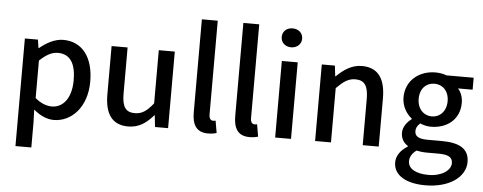

<svg xmlns="http://www.w3.org/2000/svg" viewBox="-61 -962 3457 1374"><g transform="rotate(5 1667.5 -275.0)"><path d="M87 223H201V45L198 -49C245 -9 294 13 343 13C467 13 580 -95 580 -284C580 -453 502 -564 362 -564C301 -564 241 -530 193 -490H190L181 -550H87ZM321 -82C287 -82 244 -95 201 -132V-401C248 -446 289 -468 332 -468C424 -468 461 -397 461 -282C461 -153 401 -82 321 -82Z M878 13C954 13 1008 -25 1058 -83H1061L1070 0H1164V-550H1049V-168C1003 -110 968 -86 917 -86C852 -86 825 -123 825 -218V-550H710V-204C710 -64 761 13 878 13Z M1451 13C1479 13 1499 9 1513 4L1498 -83C1488 -81 1484 -81 1479 -81C1465 -81 1451 -92 1451 -123V-797H1337V-129C1337 -40 1368 13 1451 13Z M1749 13C1777 13 1797 9 1811 4L1796 -83C1786 -81 1782 -81 1777 -81C1763 -81 1749 -92 1749 -123V-797H1635V-129C1635 -40 1666 13 1749 13Z M1933 0H2047V-550H1933ZM1990 -653C2032 -653 2064 -681 2064 -721C2064 -762 2032 -789 1990 -789C1948 -789 1917 -762 1917 -721C1917 -681 1948 -653 1990 -653Z M2220 0H2334V-390C2383 -439 2418 -465 2469 -465C2534 -465 2562 -427 2562 -332V0H2677V-346C2677 -486 2625 -564 2508 -564C2433 -564 2377 -523 2326 -474H2323L2314 -550H2220Z M3032 247C3208 247 3320 161 3320 55C3320 -39 3252 -79 3122 -79H3021C2951 -79 2929 -100 2929 -133C2929 -159 2941 -175 2959 -191C2983 -180 3011 -174 3036 -174C3151 -174 3242 -243 3242 -363C3242 -405 3227 -442 3206 -464H3311V-550H3116C3095 -558 3067 -564 3036 -564C2922 -564 2823 -491 2823 -366C2823 -301 2858 -249 2895 -220V-216C2865 -194 2834 -157 2834 -114C2834 -69 2856 -40 2884 -23V-18C2833 13 2804 56 2804 102C2804 198 2900 247 3032 247ZM3036 -248C2979 -248 2932 -293 2932 -366C2932 -441 2978 -483 3036 -483C3094 -483 3140 -440 3140 -366C3140 -293 3093 -248 3036 -248ZM3049 171C2958 171 2902 139 2902 85C2902 57 2916 29 2949 5C2972 10 2997 13 3023 13H3106C3173 13 3209 27 3209 73C3209 124 3145 171 3049 171Z"/></g></svg>

Font: Noto Sans T Chinese Medium
Style: Regular
Weight: 500
Designer: Ryoko NISHIZUKA (kana & ideographs); Paul D. Hunt (Latin, Greek & Cyrillic); Wenlong ZHANG (bopomofo); Sandoll Communica
Foundry: Adobe Systems Incorporated
Version: Version 1.000;PS 1;hotconv 1.0.78;makeotf.lib2.5.61930